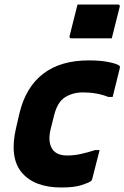

<svg xmlns="http://www.w3.org/2000/svg" viewBox="-20 -820 552 852"><path d="M374 -552Q430 -552 467.5 -543.5Q505 -535 511 -527Q513 -523 512 -519Q504 -485 496 -454.5Q488 -424 480 -390H460Q410 -410 348 -410Q304 -410 269.5 -389Q235 -368 220 -308L206 -252Q191 -195 210 -162Q228 -130 278 -130Q309 -130 340 -137Q371 -144 402 -154H422Q414 -122 405.5 -89.5Q397 -57 389 -25Q388 -19 383 -16Q374 -9 341.5 1.5Q309 12 253 12Q132 12 76.5 -54.5Q21 -121 51 -251L67 -320Q95 -434 172 -493Q249 -552 374 -552ZM324 -800H503Q514 -800 511 -789L476 -650H297Q286 -650 289 -661Z"/></svg>

Font: Recursive Sn Lnr St XBd
Style: Italic
Weight: 800
Italic angle: -15°
Version: Version 1.079;hotconv 1.0.112;makeotfexe 2.5.65598; ttfautoh